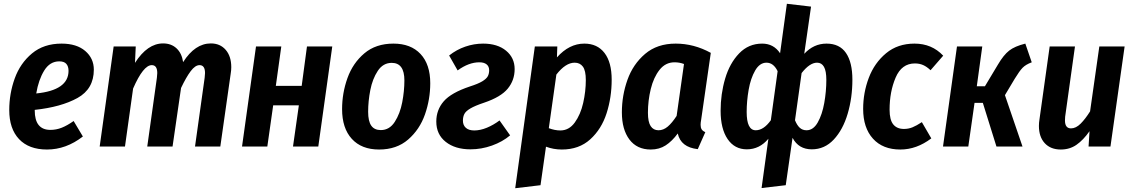

<svg xmlns="http://www.w3.org/2000/svg" viewBox="-20 -776 5999 1017"><path d="M477 -407Q477 -305 390.5 -257Q304 -209 164 -194V-191Q164 -88 247 -88Q278 -88 307 -99.5Q336 -111 370 -135L419 -53Q330 16 229 16Q133 16 81 -39Q29 -94 29 -193Q29 -280 58 -360.5Q87 -441 149.5 -493Q212 -545 306 -545Q386 -545 431.5 -506Q477 -467 477 -407ZM343 -401Q343 -424 331.5 -437.5Q320 -451 294 -451Q244 -451 214 -402Q184 -353 172 -281Q343 -298 343 -401Z M1205 -420Q1205 -404 1202 -386L1147 0H1013L1064 -364Q1066 -384 1066 -389Q1066 -431 1037 -431Q1014 -431 990 -399Q966 -367 939 -310L894 0H760L811 -364Q813 -384 813 -389Q813 -431 784 -431Q739 -431 685 -307L642 0H508L582 -530H699L695 -443Q761 -546 844 -546Q887 -546 915 -520Q943 -494 950 -447Q1013 -546 1097 -546Q1146 -546 1175.5 -512Q1205 -478 1205 -420Z M1563 -218H1427L1396 0H1262L1336 -530H1470L1441 -321H1578L1606 -530H1740L1666 0H1532Z M1792 -198Q1792 -283 1820.5 -362.5Q1849 -442 1910 -493.5Q1971 -545 2064 -545Q2156 -545 2207.5 -490Q2259 -435 2259 -335Q2259 -250 2231 -170Q2203 -90 2142 -37Q2081 16 1988 16Q1895 16 1843.5 -40.5Q1792 -97 1792 -198ZM2122 -350Q2122 -443 2055 -443Q2009 -443 1981 -400.5Q1953 -358 1941.5 -299Q1930 -240 1930 -184Q1930 -134 1946.5 -110.5Q1963 -87 1997 -87Q2043 -87 2071 -130.5Q2099 -174 2110.5 -234Q2122 -294 2122 -350Z M2706 -410Q2706 -351 2669.5 -306.5Q2633 -262 2544 -232Q2496 -216 2471.5 -201.5Q2447 -187 2439.5 -172Q2432 -157 2432 -137Q2432 -113 2447.5 -99Q2463 -85 2492 -85Q2524 -85 2559 -99.5Q2594 -114 2626 -138L2682 -59Q2642 -25 2586 -5Q2530 15 2472 15Q2391 15 2341 -24.5Q2291 -64 2291 -132Q2291 -194 2330.5 -239.5Q2370 -285 2469 -318Q2513 -332 2535 -345.5Q2557 -359 2564 -372.5Q2571 -386 2571 -404Q2571 -424 2557.5 -435Q2544 -446 2519 -446Q2463 -446 2404 -403L2359 -482Q2398 -513 2444.5 -529Q2491 -545 2539 -545Q2615 -545 2660.5 -507.5Q2706 -470 2706 -410Z M2813 -530H2932L2930 -472Q2995 -545 3075 -545Q3144 -545 3182 -495.5Q3220 -446 3220 -354Q3220 -260 3193 -176Q3166 -92 3106.5 -38Q3047 16 2956 16Q2912 16 2872 1L2843 205L2709 221ZM3083 -352Q3083 -402 3067.5 -423Q3052 -444 3024 -444Q2976 -444 2927 -381L2887 -97Q2919 -85 2948 -85Q2994 -85 3024.5 -127Q3055 -169 3069 -230.5Q3083 -292 3083 -352Z M3745 -496 3694 -142Q3691 -126 3691 -115Q3691 -100 3696.5 -91Q3702 -82 3716 -76L3676 14Q3586 4 3570 -69Q3540 -28 3506 -6Q3472 16 3427 16Q3354 16 3314 -37Q3274 -90 3274 -181Q3274 -270 3303.5 -353Q3333 -436 3397 -490.5Q3461 -545 3559 -545Q3656 -545 3745 -496ZM3412 -179Q3412 -130 3426.5 -108Q3441 -86 3468 -86Q3494 -86 3517 -105.5Q3540 -125 3564 -162L3603 -437Q3579 -446 3553 -446Q3505 -446 3473.5 -406Q3442 -366 3427 -304.5Q3412 -243 3412 -179Z M4050 -41Q4003 15 3936 15Q3871 15 3834 -39.5Q3797 -94 3797 -189Q3797 -278 3821 -359.5Q3845 -441 3895 -493Q3945 -545 4017 -545Q4078 -545 4112 -494L4148 -756L4276 -741L4240 -491Q4290 -545 4358 -545Q4427 -545 4461 -495.5Q4495 -446 4495 -354Q4495 -258 4470 -173.5Q4445 -89 4396.5 -37Q4348 15 4280 15Q4210 15 4178 -46L4142 205L4014 220ZM4063 -139 4099 -399Q4077 -444 4040 -444Q4004 -444 3980 -402.5Q3956 -361 3945.5 -300.5Q3935 -240 3935 -183Q3935 -86 3983 -86Q4025 -86 4063 -139ZM4357 -353Q4357 -400 4344.5 -422Q4332 -444 4308 -444Q4269 -444 4226 -389L4191 -139Q4202 -112 4216.5 -99Q4231 -86 4252 -86Q4288 -86 4311.5 -127.5Q4335 -169 4346 -230.5Q4357 -292 4357 -353Z M4976 -481 4909 -404Q4889 -423 4869.5 -431.5Q4850 -440 4826 -440Q4756 -440 4724 -365Q4692 -290 4692 -195Q4692 -141 4711.5 -117Q4731 -93 4768 -93Q4792 -93 4813 -101.5Q4834 -110 4863 -129L4913 -43Q4835 16 4749 16Q4656 16 4604 -41.5Q4552 -99 4552 -199Q4552 -285 4582 -364Q4612 -443 4673.5 -494Q4735 -545 4824 -545Q4916 -545 4976 -481Z M5445 -446Q5413 -434 5396.5 -417Q5380 -400 5355 -359L5303 -272L5396 0H5258L5186 -231H5142L5109 0H4975L5049 -530H5183L5154 -319H5197L5266 -434Q5296 -485 5325.5 -508Q5355 -531 5411 -545Z M5483 -109Q5483 -126 5486 -144L5540 -530H5674L5622 -158Q5621 -151 5621 -138Q5621 -96 5653 -96Q5679 -96 5704 -121Q5729 -146 5754 -186L5803 -530H5937L5862 0H5746L5751 -81Q5718 -34 5682 -9Q5646 16 5599 16Q5545 16 5514 -17.5Q5483 -51 5483 -109Z"/></svg>

Font: Fira Sans Condensed SemiBold
Style: Italic
Weight: 600
Width: 3
Italic angle: -8°
Designer: bBox Type GmbH & Carrois Corporate GbR & Edenspiekermann AG
Foundry: bBox Type GmbH & Carrois Corporate GbR & Edenspiekermann AG
Version: Version 4.301